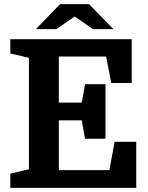

<svg xmlns="http://www.w3.org/2000/svg" viewBox="-20 -910 719 930"><path d="M392 -238H491V-502H392L376 -413H265V-636H494L519 -508H618V-720H30V-651L120 -630V-90L30 -69V0H640V-223H535L510 -86H265V-327H376ZM529 -769 411 -890H271L154 -769H253L342 -830L430 -769Z"/></svg>

Font: GradeGX
Style: Regular
Weight: 100
Width: 1
Designer: Adam Twardoch
Foundry: Adam Twardoch
Version: Version 2.002; DEVELOPMENT